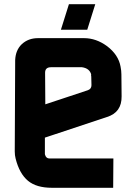

<svg xmlns="http://www.w3.org/2000/svg" viewBox="-20 -891 648 911"><path d="M518 -139 517 0H226Q153 0 113 -33Q72 -67 54 -139Q50 -154 50 -173L52 -606Q54 -653 83 -681Q114 -710 160 -710H379Q436 -710 488 -672Q542 -631 552 -575Q556 -555 556 -538L557 -434Q558 -358 488 -336L193 -238V-160L194 -156Q199 -139 215 -139ZM413 -528Q411 -538 413 -537Q405 -567 369 -572H222Q194 -572 194 -546L195 -396L397 -463Q414 -469 414 -487ZM307 -871H432L394 -750H269Z"/></svg>

Font: Covid19
Style: Regular
Weight: 400
Designer: Peter Wiegel
Foundry: (c) CAT - Ing. Peter Wiegel.  for Rudolf Maass + Partner GmbH
Version: Version 001.000